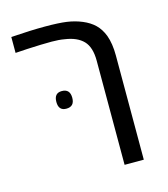

<svg xmlns="http://www.w3.org/2000/svg" viewBox="-99 -718 698 797"><g transform="rotate(-15 250.0 -320.0)"><path d="M338.4 0V-447.8Q338.4 -505.4 312 -533Q285.6 -560.5 233.4 -567.9Q209.5 -572.3 178.2 -572.3Q159.2 -572.3 130.9 -571.5Q102.5 -570.8 73.2 -569.1Q43.9 -567.4 21.5 -565.9V-634.3Q64.9 -637.2 101.1 -638.7Q137.2 -640.1 167 -640.1Q225.6 -640.1 260.3 -635.3Q294.9 -630.4 325.2 -617.7Q355.5 -605 375.5 -585.7Q395.5 -566.4 407.7 -535.2Q420.9 -499 420.9 -447.8V0ZM165.5 -287.6Q132.3 -287.6 132.3 -325.2Q132.3 -363.3 165.5 -363.3Q200.7 -363.3 200.7 -325.2Q200.7 -287.6 165.5 -287.6Z"/></g></svg>

Font: Open Sans
Style: Regular
Weight: 400
Designer: Monotype Design Team
Foundry: Monotype Imaging Inc.
Version: Version 3.000; ttfautohint (v1.8.4)